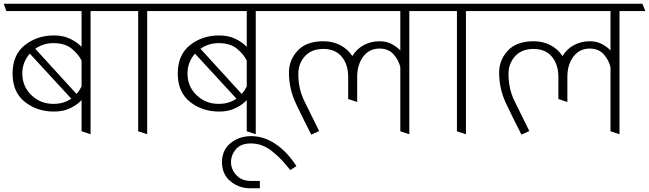

<svg xmlns="http://www.w3.org/2000/svg" viewBox="-31 -700 3462 1024"><path d="M404 0V-166Q382 -142 344.5 -123.5Q307 -105 257 -105Q166 -105 101 -157Q36 -209 36 -308Q36 -407 101 -459Q166 -511 257 -511Q307 -511 344.5 -492.5Q382 -474 404 -450V-641H3L-11 -680H574L590 -641H452V16ZM404 -239V-377Q388 -410 352 -440Q316 -470 254 -470Q226 -470 201.5 -462Q177 -454 157 -440L377 -199Q386 -209 392.5 -219Q399 -229 404 -239ZM88 -308Q88 -239 136.5 -192.5Q185 -146 254 -146Q283 -146 307 -153.5Q331 -161 349 -174L128 -414Q109 -393 98.5 -366Q88 -339 88 -308Z M706 0V-641H582L568 -680H876L892 -641H754V16Z M1285 0V-166Q1263 -142 1225.5 -123.5Q1188 -105 1138 -105Q1047 -105 982 -157Q917 -209 917 -308Q917 -407 982 -459Q1047 -511 1138 -511Q1188 -511 1225.5 -492.5Q1263 -474 1285 -450V-641H884L870 -680H1455L1471 -641H1333V16ZM1285 -239V-377Q1269 -410 1233 -440Q1197 -470 1135 -470Q1107 -470 1082.5 -462Q1058 -454 1038 -440L1258 -199Q1267 -209 1273.5 -219Q1280 -229 1285 -239ZM969 -308Q969 -239 1017.5 -192.5Q1066 -146 1135 -146Q1164 -146 1188 -153.5Q1212 -161 1230 -174L1009 -414Q990 -393 979.5 -366Q969 -339 969 -308Z M1517 207Q1471 147 1419.5 106Q1368 65 1307 65Q1253 65 1227 96Q1201 127 1201 165Q1201 203 1229.5 234Q1258 265 1307 265H1355V304H1301Q1244 304 1198.5 267Q1153 230 1153 165Q1153 100 1199 63Q1245 26 1308 26Q1377 26 1439.5 68.5Q1502 111 1550 186Z M2104 0V-341Q2097 -376 2069.5 -408.5Q2042 -441 1993 -441Q1939 -441 1906.5 -398.5Q1874 -356 1874 -290V-156L1826 -172V-290Q1826 -356 1791.5 -397.5Q1757 -439 1694 -439Q1630 -439 1595 -400Q1560 -361 1560 -306Q1560 -227 1591 -163.5Q1622 -100 1671 -1L1629 18Q1584 -70 1547 -148Q1510 -226 1510 -313Q1510 -380 1556.5 -430Q1603 -480 1694 -480Q1744 -480 1784 -459Q1824 -438 1848 -401Q1871 -439 1909 -459.5Q1947 -480 1994 -480Q2034 -480 2064 -462Q2094 -444 2104 -430V-641H1463L1449 -680H2274L2290 -641H2152V16Z M2406 0V-641H2282L2268 -680H2576L2592 -641H2454V16Z M3225 0V-341Q3218 -376 3190.5 -408.5Q3163 -441 3114 -441Q3060 -441 3027.5 -398.5Q2995 -356 2995 -290V-156L2947 -172V-290Q2947 -356 2912.5 -397.5Q2878 -439 2815 -439Q2751 -439 2716 -400Q2681 -361 2681 -306Q2681 -227 2712 -163.5Q2743 -100 2792 -1L2750 18Q2705 -70 2668 -148Q2631 -226 2631 -313Q2631 -380 2677.5 -430Q2724 -480 2815 -480Q2865 -480 2905 -459Q2945 -438 2969 -401Q2992 -439 3030 -459.5Q3068 -480 3115 -480Q3155 -480 3185 -462Q3215 -444 3225 -430V-641H2584L2570 -680H3395L3411 -641H3273V16Z"/></svg>

Font: Palanquin Thin
Style: Regular
Weight: 250
Designer: Pria Ravichandran
Version: Version 1.001